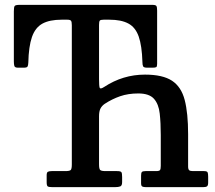

<svg xmlns="http://www.w3.org/2000/svg" viewBox="-20 -770 886 790"><path d="M172 -20.5V-48.5Q172 -60.5 177 -63.2Q182 -66 193 -66H248.5Q266.5 -66 271 -70.5Q275.5 -75 275.5 -93.5V-666.5Q275.5 -680.5 272 -684.8Q268.5 -689 256.5 -689H234Q184 -689 154.5 -672.8Q125 -656.5 111.5 -617.8Q98 -579 96.5 -512Q96 -500.5 93.2 -496Q90.5 -491.5 77.5 -491.5H54Q41 -491.5 39 -498.8Q37 -506 37 -517V-723.5Q37 -741 40.5 -745.5Q44 -750 61 -750H605.5Q620 -750 623.2 -745.8Q626.5 -741.5 626.5 -726.5V-507Q626.5 -496 622.8 -493.8Q619 -491.5 607.5 -491.5H585.5Q571.5 -491.5 568.8 -497.2Q566 -503 566 -515Q564 -581.5 550.8 -619.5Q537.5 -657.5 508.2 -673.2Q479 -689 429.5 -689H406.5Q393.5 -689 390.5 -685Q387.5 -681 387.5 -667.5V-444Q387.5 -415.5 390.2 -408.8Q393 -402 409 -412.5Q486 -463 576.5 -463Q649.5 -463 687.8 -437.8Q726 -412.5 740 -358.5Q754 -304.5 754 -218V-85.5Q754 -73.5 758.2 -69.8Q762.5 -66 773.5 -66H819Q831.5 -66 834 -61.2Q836.5 -56.5 836.5 -43V-19Q836.5 -7 832 -3.5Q827.5 0 816.5 0H580.5Q570.5 0 565.5 -2.5Q560.5 -5 560.5 -16V-47Q560.5 -59 564 -62.5Q567.5 -66 579 -66H622Q635 -66 638.2 -70Q641.5 -74 641.5 -87.5V-214.5Q641.5 -264 637.2 -302.8Q633 -341.5 613.5 -363.5Q594 -385.5 549 -385.5Q507.5 -385.5 474.2 -374Q441 -362.5 410.5 -342.5Q399 -334.5 393.2 -323Q387.5 -311.5 387.5 -291.5V-94.5Q387.5 -75.5 392 -70.8Q396.5 -66 414.5 -66H461.5Q476.5 -66 479.5 -61.5Q482.5 -57 482.5 -41.5V-21Q482.5 -6 474.8 -3Q467 0 453.5 0H195Q180.5 0 176.2 -3.2Q172 -6.5 172 -20.5Z"/></svg>

Font: Besley* Narrow Medium
Style: Regular
Weight: 500
Width: 4
Designer: Owen Earl
Foundry: indestructible type*
Version: Version 3.000; ttfautohint (v1.8.3)